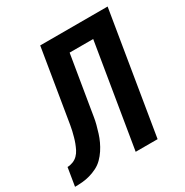

<svg xmlns="http://www.w3.org/2000/svg" viewBox="-204 -872 973 1009"><g transform="rotate(-30 282.0 -367.5)"><path d="M-36 0 -18 -110Q-2 -110 15 -116.5Q32 -123 44.5 -135.5Q57 -148 65 -164Q73 -180 79 -196Q85 -212 89.5 -228.5Q94 -245 98 -261.5Q102 -278 104.5 -294.5Q107 -311 110 -328L177 -735H586L465 0H332L435 -625H292L241 -317Q237 -294 233.5 -271Q230 -248 224 -225.5Q218 -203 211 -180.5Q204 -158 194 -136.5Q184 -115 170.5 -94.5Q157 -74 139.5 -56.5Q122 -39 100 -28Q78 -17 55 -10.5Q32 -4 9 -2Q-14 0 -36 0Z"/></g></svg>

Font: Iosevka XBd Ex Obl
Style: Regular
Weight: 800
Width: 7
Italic angle: -9°
Monospace: yes
Designer: Belleve Invis
Foundry: Belleve Invis
Version: Version 32.5.0; ttfautohint (v1.8.4)